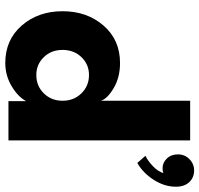

<svg xmlns="http://www.w3.org/2000/svg" viewBox="-34 -709 755 727"><g transform="rotate(90 343.5 -345.5)"><path d="M625.5 -703Q652 -703 669.5 -684.8Q687 -666.5 687 -634Q687 -590.5 660.5 -549.5Q634 -508.5 597 -488L570 -518.5Q590.5 -529 610 -547.8Q629.5 -566.5 635.5 -587Q629 -583.5 617 -583.5Q596 -583.5 580.2 -599.8Q564.5 -616 564.5 -642Q564.5 -667.5 582.5 -685.2Q600.5 -703 625.5 -703ZM511.5 0H363V-67Q347 -36.5 306.5 -12.2Q266 12 218.5 12Q131 12 76.8 -50.2Q22.5 -112.5 22.5 -205Q22.5 -297.5 76.8 -360Q131 -422.5 218.5 -422.5Q273 -422.5 313.5 -398.5Q354 -374.5 361.5 -350V-688H511.5ZM264 -105.5Q305.5 -105.5 333.5 -134Q361.5 -162.5 361.5 -205Q361.5 -247.5 333.5 -276.2Q305.5 -305 264 -305Q224 -305 196.5 -276.5Q169 -248 169 -205Q169 -162 196.5 -133.8Q224 -105.5 264 -105.5Z"/></g></svg>

Font: League Spartan
Style: Bold
Weight: 700
Foundry: The League of Moveable Type
Version: Version 2.002